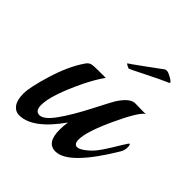

<svg xmlns="http://www.w3.org/2000/svg" viewBox="-167 -734 867 867"><g transform="rotate(45 266.0 -301.0)"><path d="M416 -403 464 -402Q479 -402 483 -403Q455 -384 402.5 -270.5Q350 -157 350 -107Q350 -77 370 -77Q383 -77 405.5 -94Q428 -111 444 -131.5Q460 -152 478.5 -182Q497 -212 510.5 -234Q524 -256 526 -256Q532 -256 532 -237Q532 -218 521 -201Q397 6 314 6Q258 6 258 -77Q258 -103 262 -127Q168 6 83 6Q58 6 42.5 -15Q27 -36 27 -77Q27 -118 56 -212.5Q85 -307 127 -368Q137 -383 148.5 -386.5Q160 -390 192 -390H240Q215 -356 186 -298Q120 -161 120 -97Q120 -59 147.5 -59Q175 -59 213 -112Q251 -165 294.5 -249.5Q338 -334 345 -345Q382 -403 416 -403ZM459 -577Q419 -560 353 -526.5Q287 -493 284 -493Q281 -493 271.5 -498Q262 -503 262 -505Q271 -510 327.5 -551.5Q384 -593 402 -606Q406 -608 414 -608Q422 -608 441.5 -597Q461 -586 461 -580Q461 -578 459 -577Z"/></g></svg>

Font: Playball
Style: Regular
Weight: 400
Designer: Robert E. Leuschke
Foundry: Robert E. Leuschke
Version: Version 1.001